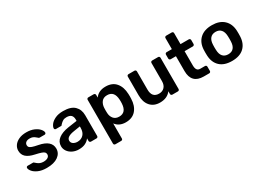

<svg xmlns="http://www.w3.org/2000/svg" viewBox="-27 -1518 3419 2517"><g transform="rotate(-30 1682.5 -260.0)"><path d="M264 10Q188 10 137 -13Q86 -36 61.5 -66.5Q37 -97 37 -119Q37 -129 43.5 -135Q50 -141 59 -141H141Q149 -141 155 -133Q160 -129 177.5 -114Q195 -99 217.5 -90.5Q240 -82 267 -82Q307 -82 332 -97.5Q357 -113 357 -142Q357 -162 345.5 -174.5Q334 -187 304.5 -197.5Q275 -208 216 -221Q131 -239 90.5 -276Q50 -313 50 -374Q50 -414 74 -449.5Q98 -485 145.5 -507.5Q193 -530 259 -530Q327 -530 376 -508.5Q425 -487 450.5 -457Q476 -427 476 -404Q476 -395 469.5 -388.5Q463 -382 454 -382H379Q368 -382 362 -390Q355 -395 339.5 -408.5Q324 -422 305 -430Q286 -438 259 -438Q222 -438 202 -422Q182 -406 182 -380Q182 -362 191.5 -350Q201 -338 230 -327.5Q259 -317 317 -306Q497 -271 497 -149Q497 -78 435.5 -34Q374 10 264 10Z M750 10Q699 10 656.5 -10.5Q614 -31 589.5 -66Q565 -101 565 -143Q565 -211 620 -253Q675 -295 771 -310L908 -330V-351Q908 -394 886 -416Q864 -438 816 -438Q783 -438 763 -426Q743 -414 731 -402L714 -385Q710 -373 699 -373H621Q612 -373 605.5 -379Q599 -385 599 -395Q600 -420 623.5 -451.5Q647 -483 696 -506.5Q745 -530 817 -530Q935 -530 989 -477Q1043 -424 1043 -338V-24Q1043 -14 1036.5 -7Q1030 0 1019 0H936Q926 0 919 -7Q912 -14 912 -24V-63Q890 -31 850 -10.5Q810 10 750 10ZM784 -86Q839 -86 874 -122Q909 -158 909 -226V-246L809 -230Q694 -212 694 -153Q694 -121 720.5 -103.5Q747 -86 784 -86Z M1196 190Q1186 190 1179 183.5Q1172 177 1172 166V-496Q1172 -507 1179 -513.5Q1186 -520 1196 -520H1276Q1287 -520 1294 -513Q1301 -506 1301 -496V-456Q1354 -530 1460 -530Q1561 -530 1615 -466.5Q1669 -403 1673 -296Q1674 -284 1674 -260Q1674 -236 1673 -224Q1670 -119 1615.5 -54.5Q1561 10 1460 10Q1360 10 1307 -61V166Q1307 177 1300.5 183.5Q1294 190 1283 190ZM1422 -98Q1529 -98 1536 -230Q1537 -240 1537 -260Q1537 -280 1536 -290Q1529 -422 1422 -422Q1365 -422 1337 -385Q1309 -348 1307 -295Q1306 -283 1306 -257Q1306 -231 1307 -218Q1309 -168 1338 -133Q1367 -98 1422 -98Z M1978 10Q1886 10 1833 -50Q1780 -110 1780 -215V-496Q1780 -507 1787 -513.5Q1794 -520 1804 -520H1894Q1904 -520 1911 -513Q1918 -506 1918 -496V-221Q1918 -98 2025 -98Q2077 -98 2107.5 -131Q2138 -164 2138 -221V-496Q2138 -507 2145 -513.5Q2152 -520 2162 -520H2251Q2262 -520 2268.5 -513.5Q2275 -507 2275 -496V-24Q2275 -14 2268.5 -7Q2262 0 2251 0H2168Q2158 0 2151 -7Q2144 -14 2144 -24V-65Q2089 10 1978 10Z M2643 0Q2552 0 2506 -47.5Q2460 -95 2460 -187V-413H2381Q2371 -413 2364 -420Q2357 -427 2357 -437V-496Q2357 -506 2364 -513Q2371 -520 2381 -520H2460V-686Q2460 -697 2467 -703.5Q2474 -710 2484 -710H2567Q2578 -710 2584.5 -703.5Q2591 -697 2591 -686V-520H2716Q2726 -520 2733 -513Q2740 -506 2740 -496V-437Q2740 -427 2733 -420Q2726 -413 2716 -413H2591V-198Q2591 -155 2606 -133Q2621 -111 2655 -111H2725Q2736 -111 2742.5 -104.5Q2749 -98 2749 -87V-24Q2749 -14 2742.5 -7Q2736 0 2725 0Z M3069 10Q2951 10 2887 -50Q2823 -110 2818 -216L2817 -260L2818 -304Q2823 -409 2888 -469.5Q2953 -530 3069 -530Q3184 -530 3249 -469.5Q3314 -409 3319 -304Q3320 -292 3320 -260Q3320 -228 3319 -216Q3314 -110 3250 -50Q3186 10 3069 10ZM3069 -91Q3122 -91 3150.5 -124Q3179 -157 3181 -221Q3182 -231 3182 -260Q3182 -289 3181 -299Q3179 -363 3150 -396.5Q3121 -430 3069 -430Q3016 -430 2987 -396.5Q2958 -363 2956 -299L2955 -260L2956 -221Q2958 -157 2987 -124Q3016 -91 3069 -91Z"/></g></svg>

Font: Rubik AZ
Style: Regular
Weight: 500
Designer: Hubert and Fischer
Foundry: Hubert & Fischer
Version: Version 2.000